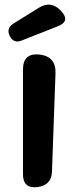

<svg xmlns="http://www.w3.org/2000/svg" viewBox="-20 -799 330 827"><path d="M79 -500Q79 -572 151 -564Q222 -555 219 -483L204 -62Q203 -1 141 7Q79 14 79 -48ZM22 -644Q6 -676 37 -697L145 -764Q198 -799 242 -753Q286 -707 227 -685L72 -624Q39 -611 22 -644Z"/></svg>

Font: MaokenZhuyuanTi
Style: Regular
Weight: 400
Designer: Fontworks Inc & LongZhuTi team: ZERO子、时光羊、荆南、频凡、刘鹏、Little White Dog、帆影Magmeta、奈白不弍、白日月球、ChaoTawei、雨三（排名不分先后）
Version: Version 1.000; 20230222